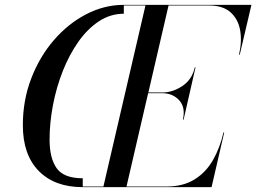

<svg xmlns="http://www.w3.org/2000/svg" viewBox="-20 -770 1054 790"><path d="M648 -386.5H589.5L500.5 -2.5H665Q733.5 -2.5 780.5 -31.8Q827.5 -61 856.2 -111.2Q885 -161.5 899.5 -225H902.5L850.5 0H320Q205 0 139.5 -66.5Q74 -133 74 -255Q74 -357.5 108.5 -447.2Q143 -537 201.8 -605Q260.5 -673 335 -711.5Q409.5 -750 489 -750H1014.5L966.5 -545H963.5Q976 -598.5 968.2 -644.5Q960.5 -690.5 929 -719Q897.5 -747.5 839 -747.5H673.5L590.5 -389.5H648Q690.5 -389.5 730.5 -416.2Q770.5 -443 781.5 -493H784.5L735.5 -278H732.5Q744 -328.5 717.2 -357.5Q690.5 -386.5 648 -386.5ZM184 -195.5Q184 -119 213.2 -77.8Q242.5 -36.5 320.5 -36.5V-2.5H405.5L578.5 -747.5H489.5V-713.5Q434.5 -713.5 387.2 -682.5Q340 -651.5 302.5 -598.2Q265 -545 238.5 -478Q212 -411 198 -338Q184 -265 184 -195.5Z"/></svg>

Font: Bodoni* 72pt
Style: Italic
Weight: 400
Italic angle: -13°
Version: Version 2.3